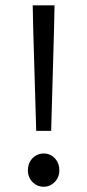

<svg xmlns="http://www.w3.org/2000/svg" viewBox="-20 -690 328 722"><path d="M103 -669.9H185.1L183.1 -576.7L172.4 -197.8H116.2L105 -576.7ZM203.1 -49.3Q203.1 -23.4 185.8 -5.6Q168.5 12.2 144.5 12.2Q119.6 12.2 102.3 -5.4Q85 -22.9 85 -49.3Q85 -77.1 102.3 -95Q119.6 -112.8 144.5 -112.8Q168.9 -112.8 186 -95Q203.1 -77.1 203.1 -49.3Z"/></svg>

Font: Varta
Style: Regular
Weight: 400
Designer: Joana Correia, Viktoriya Grabowska, Eben Sorkin
Foundry: Sorkin Type
Version: Version 1.003; ttfautohint (v1.3) -l 8 -r 24 -G 200 -x 12 -H